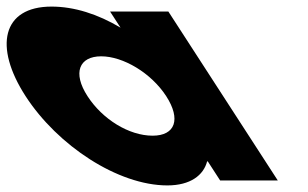

<svg xmlns="http://www.w3.org/2000/svg" viewBox="-172 -548 935 583"><path d="M-94.3 -256C2.8 -106 186.2 15 336.2 15C406.2 15 446.1 -16 456.9 -58H458.9L496.5 0H671.5L339.2 -513H162.2L194 -464C125.4 -505 53.5 -528 -15.5 -528C-165.5 -528 -191.5 -406 -94.3 -256ZM93.7 -256C47.7 -327 68.3 -377 135.3 -377C201.3 -377 286.7 -327 332.7 -256C378 -186 360.4 -136 291.4 -136C219.4 -136 139 -186 93.7 -256Z"/></svg>

Font: Hussar
Style: BdOpOblSeven
Weight: 700
Foundry: Cannot Into Space Fonts
Version: Version 2.00